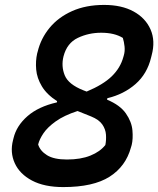

<svg xmlns="http://www.w3.org/2000/svg" viewBox="-20 -740 643 780"><path d="M403 -720Q474 -720 522.5 -693.5Q571 -667 591.5 -620.5Q612 -574 596 -515L594 -507Q578 -440 530.5 -398.5Q483 -357 416 -341L415 -335Q468 -313 491.5 -279Q515 -245 518 -210.5Q521 -176 515 -151L512 -141Q491 -64 425 -22Q359 20 237 20Q160 20 110 -6.5Q60 -33 40 -77Q20 -121 33 -171L35 -179Q47 -229 91.5 -268Q136 -307 211 -324L212 -329Q170 -356 150 -389.5Q130 -423 127 -457.5Q124 -492 131 -523L133 -530Q146 -584 181.5 -627Q217 -670 273 -695Q329 -720 403 -720ZM319 -373 332 -368Q399 -396 434 -430Q469 -464 481 -508L483 -515Q488 -532 486 -551Q484 -570 479 -586Q445 -607 391 -607Q340 -607 296 -586Q252 -565 238 -511Q228 -471 243 -434Q258 -397 319 -373ZM135 -153Q143 -127 171 -109.5Q199 -92 252 -92Q308 -92 347.5 -108Q387 -124 408 -151Q412 -171 410.5 -193Q409 -215 395.5 -234.5Q382 -254 350 -267L295 -289Q240 -271 206.5 -247Q173 -223 156.5 -198.5Q140 -174 135 -153Z"/></svg>

Font: Recursive Sn Csl St SmB
Style: Italic
Weight: 600
Italic angle: -15°
Version: Version 1.079;hotconv 1.0.112;makeotfexe 2.5.65598; ttfautoh